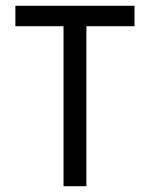

<svg xmlns="http://www.w3.org/2000/svg" viewBox="-20 -645 519 665"><path d="M33.3 -554.2H200V0H279.2V-554.2H445.8V-625H33.3Z"/></svg>

Font: Afacad
Style: Regular
Weight: 400
Designer: Kristian Moeller
Foundry: Dicotype
Version: Version 1.000